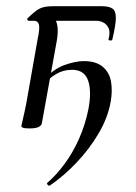

<svg xmlns="http://www.w3.org/2000/svg" viewBox="-20 -406 439 619"><path d="M141 192Q137 194 133.5 189.5Q130 185 133 183Q162 158 188.5 122Q215 86 235 41Q255 -4 265 -54Q276 -112 264 -146.5Q252 -181 212 -181Q184 -181 160.5 -167Q137 -153 121 -133L115 -143Q151 -183 187 -196Q223 -209 250 -209Q290 -209 311.5 -190.5Q333 -172 338 -142.5Q343 -113 337 -79Q328 -27 298 24Q268 75 226.5 118.5Q185 162 141 192ZM163 -274 115 -9Q112 8 76 8Q60 8 54.5 6Q49 4 49 1Q49 -2 54.5 -25Q60 -48 65 -74L101 -278Q109 -315 105.5 -327Q102 -339 90 -339H72Q70 -339 68.5 -342Q67 -345 68 -346Q89 -367 104.5 -376.5Q120 -386 150 -386H308Q332 -386 343 -378Q354 -370 353.5 -347Q353 -324 342 -278Q341 -275 335 -275.5Q329 -276 330 -280Q336 -303 330 -315.5Q324 -328 313 -333.5Q302 -339 291 -339H112L117 -365Q146 -365 158.5 -342.5Q171 -320 163 -274Z"/></svg>

Font: Cormorant Medium
Style: Italic
Weight: 500
Italic angle: -10°
Designer: Christian Thalmann (Catharsis Fonts)
Foundry: Catharsis Fonts
Version: Version 4.000